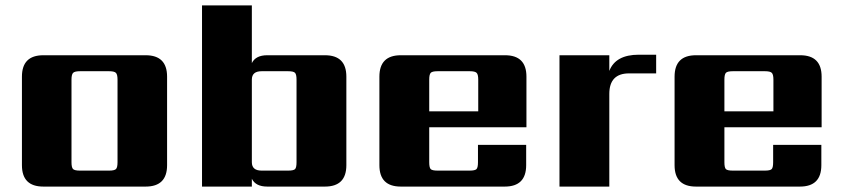

<svg xmlns="http://www.w3.org/2000/svg" viewBox="-20 -689 3108 709"><path d="M414 -90V-395Q414 -414 408 -420Q402 -426 383 -426H275Q256 -426 250 -420Q244 -414 244 -395V-90Q244 -70 250 -64.5Q256 -59 275 -59H383Q402 -59 408 -64.5Q414 -70 414 -90ZM140 -485H518Q597 -485 597 -406V-79Q597 0 518 0H140Q61 0 61 -79V-406Q61 -485 140 -485Z M1075 -90V-395Q1075 -414 1069.5 -420Q1064 -426 1044 -426H946Q910 -426 910 -395V-90Q910 -59 946 -59H1044Q1064 -59 1069.5 -64.5Q1075 -70 1075 -90ZM967 -485H1180Q1259 -485 1259 -406V-79Q1259 0 1180 0H967Q924 0 910 -29V0H726V-669H910V-456Q924 -485 967 -485Z M1565 -278H1746V-395Q1746 -414 1740 -420Q1734 -426 1715 -426H1596Q1576 -426 1570.5 -420Q1565 -414 1565 -395ZM1460 -485H1845Q1924 -485 1924 -406V-219H1565V-90Q1565 -70 1570.5 -64.5Q1576 -59 1596 -59H1714Q1734 -59 1739.5 -64.5Q1745 -70 1745 -90V-154H1923V-79Q1923 0 1844 0H1460Q1381 0 1381 -79V-406Q1381 -485 1460 -485Z M2339 -487H2403V-418H2303Q2230 -418 2230 -342V0H2046V-485H2230V-427Q2253 -487 2339 -487Z M2655 -278H2836V-395Q2836 -414 2830 -420Q2824 -426 2805 -426H2686Q2666 -426 2660.5 -420Q2655 -414 2655 -395ZM2550 -485H2935Q3014 -485 3014 -406V-219H2655V-90Q2655 -70 2660.5 -64.5Q2666 -59 2686 -59H2804Q2824 -59 2829.5 -64.5Q2835 -70 2835 -90V-154H3013V-79Q3013 0 2934 0H2550Q2471 0 2471 -79V-406Q2471 -485 2550 -485Z"/></svg>

Font: Sarpanch ExtraBold
Style: Regular
Weight: 800
Designer: Manushi Parikh (Devanagari and Latin), Jyotish Sonowal (Devanagari)
Foundry: Indian Type Foundry
Version: Version 2.004;PS 1.0;hotconv 1.0.78;makeotf.lib2.5.61930; tt